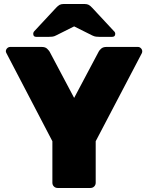

<svg xmlns="http://www.w3.org/2000/svg" viewBox="-20 -933 735 953"><path d="M266 0Q255 0 247.5 -7.5Q240 -15 240 -26V-232L12 -669Q11 -671 10 -673.5Q9 -676 9 -678Q9 -687 15.5 -693.5Q22 -700 31 -700H187Q205 -700 214 -691Q223 -682 226 -677L348 -447L470 -677Q472 -682 481.5 -691Q491 -700 508 -700H665Q673 -700 679.5 -693.5Q686 -687 686 -678Q686 -676 685.5 -673.5Q685 -671 684 -669L455 -232V-26Q455 -15 447.5 -7.5Q440 0 429 0ZM160 -750Q145 -750 145 -765Q145 -773 151 -779L258 -894Q268 -905 276 -909Q284 -913 294 -913H402Q412 -913 420 -909Q428 -905 438 -894L545 -779Q552 -773 552 -765Q552 -750 536 -750H475Q466 -750 457 -751Q448 -752 438 -757L348 -802L258 -757Q249 -752 239.5 -751Q230 -750 221 -750Z"/></svg>

Font: Rubik ExtraBold
Style: Regular
Weight: 800
Designer: Hubert and Fischer
Foundry: Hubert and Fischer
Version: Version 2.300;gftools[0.9.30]